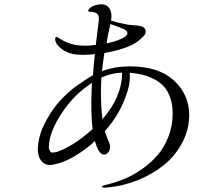

<svg xmlns="http://www.w3.org/2000/svg" viewBox="-20 -830 1040 894"><path d="M584 -521Q717 -521 788.5 -456.5Q860 -392 861 -296Q861 -227 828.5 -165.5Q796 -104 742.5 -61Q689 -18 620 9.5Q551 37 478 43Q457 46 456 40Q455 36 458.5 34.5Q462 33 480 29Q521 19 561.5 2Q602 -15 643 -44Q684 -73 714.5 -108.5Q745 -144 764.5 -194Q784 -244 784 -301Q784 -350 768.5 -386.5Q753 -423 724.5 -444.5Q696 -466 661 -477Q626 -488 584 -491Q588 -452 574 -406Q542 -301 468 -219Q472 -205 489 -164Q497 -146 488 -127Q479 -108 461.5 -110.5Q444 -113 431 -146Q429 -151 422 -173Q419 -171 413 -165.5Q407 -160 404 -157Q365 -124 318 -97.5Q271 -71 230 -64Q191 -55 171 -82.5Q151 -110 158 -159Q164 -213 195.5 -269.5Q227 -326 260.5 -362Q294 -398 328 -424Q381 -462 413 -480Q416 -531 422 -578Q361 -571 323 -578Q277 -587 249 -619Q244 -624 240 -633.5Q236 -643 237 -650Q239 -665 257 -651Q319 -609 409 -619Q412 -620 417.5 -620.5Q423 -621 426 -621Q439 -727 440 -735Q443 -759 430 -767.5Q417 -776 400 -775Q392 -774 391 -779Q390 -784 397 -791Q419 -810 454 -810Q473 -810 486 -795.5Q499 -781 499 -754Q499 -750 497 -734Q524 -725 570 -716Q581 -714 620 -711Q651 -709 657 -691Q663 -673 642 -655Q617 -630 580.5 -614.5Q544 -599 487 -587Q483 -587 476 -585.5Q469 -584 466 -583Q459 -537 455 -499Q517 -521 584 -521ZM494 -718Q480 -657 476 -628Q535 -640 565 -661Q572 -667 573 -674.5Q574 -682 566 -689Q560 -693 550.5 -697Q541 -701 533.5 -704Q526 -707 513.5 -711.5Q501 -716 494 -718ZM403 -222Q408 -225 411 -230Q402 -302 407 -422Q407 -424 407.5 -431.5Q408 -439 408 -444Q388 -430 380 -424Q320 -380 272.5 -310.5Q225 -241 212 -183Q210 -173 209 -166Q208 -159 207.5 -149.5Q207 -140 209 -135Q211 -130 214.5 -124.5Q218 -119 225.5 -119.5Q233 -120 243 -122Q318 -147 403 -222ZM450 -404Q450 -331 457 -275Q547 -377 549 -492Q499 -490 452 -469Q450 -427 450 -404Z"/></svg>

Font: TsukuhouMincho
Style: Regular
Weight: 400
Designer: Iose
Foundry: Typographish
Version: Version 1.001; ttfautohint (v1.8.3)